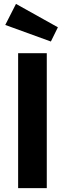

<svg xmlns="http://www.w3.org/2000/svg" viewBox="-20 -965 334 985"><path d="M220 0H73V-692H220ZM277 -825 241 -752 7 -837 62 -945Z"/></svg>

Font: Wolseley Sans SemiBold
Style: Regular
Weight: 600
Designer: Carrois Corporate & Edenspiekermann AG
Foundry: Carrois Corporate GbR & Edenspiekermann AG
Version: Version 4.202